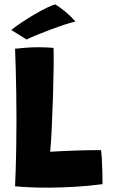

<svg xmlns="http://www.w3.org/2000/svg" viewBox="-20 -866 520 880"><path d="M49 -12Q50.5 -39.5 52 -86.8Q53.5 -134 54.5 -193.2Q55.5 -252.5 55.5 -315.5Q55.5 -378.5 54.5 -440.2Q53.5 -502 52 -554.5Q50.5 -607 49 -642.5Q63 -644.5 94.2 -647Q125.5 -649.5 159 -649.5Q175 -649.5 196.2 -648.5Q217.5 -647.5 225.5 -646Q226.5 -611.5 225.8 -552.8Q225 -494 222.8 -421.8Q220.5 -349.5 217 -275Q215.5 -245.5 213.8 -217.8Q212 -190 210 -170.5Q269 -174 326.5 -176Q384 -178 443 -178Q445 -165 446.8 -136.8Q448.5 -108.5 449.2 -77Q450 -45.5 450 -22Q390 -14 328.8 -10.2Q267.5 -6.5 212.5 -6Q167 -5.5 124.8 -7.2Q82.5 -9 49 -12ZM234 -845.5Q256 -832 275.8 -815.5Q295.5 -799 308.8 -785.5Q322 -772 325.5 -767Q304 -762.5 272.5 -752Q241 -741.5 207.2 -728.8Q173.5 -716 145.2 -704.2Q117 -692.5 102 -685L31.5 -728.5Q50 -743.5 78.8 -762.8Q107.5 -782 138.5 -800.2Q169.5 -818.5 195.5 -831Q221.5 -843.5 234 -845.5Z"/></svg>

Font: Grandstander
Style: Bold
Weight: 700
Designer: Tyler Finck
Foundry: Etcetera Type Co
Version: Version 1.200; ttfautohint (v1.8.3)